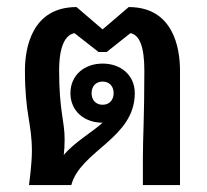

<svg xmlns="http://www.w3.org/2000/svg" viewBox="-20 -532 594 552"><path d="M390.8 0H497.5V-329.2C497.5 -394.2 478.3 -511.7 350 -511.7L275 -447.5L200 -511.7C71.7 -511.7 51.7 -394.2 51.7 -329.2C51.7 -202.5 71.7 -179.2 71.7 -97.5C71.7 -59.2 63.3 0 63.3 0H185C211.7 -99.2 367.5 -134.2 367.5 -264.2C367.5 -315.8 327.5 -349.2 275 -349.2C222.5 -349.2 182.5 -315.8 182.5 -264.2C182.5 -212.5 222.5 -179.2 275 -179.2C242.5 -150 197.5 -125.8 163.3 -86.7C165 -100 165.8 -115.8 165.8 -131.7C165.8 -185 150 -212.5 150 -329.2C150 -400.8 168.3 -431.7 194.2 -436.7L263.3 -382.5H275H286.7L355 -436.7C380 -431.7 395 -400.8 395 -329.2C395 -195.8 390.8 -135 390.8 -79.2ZM275 -297.5C295 -297.5 306.7 -283.3 306.7 -264.2C306.7 -245 295 -230.8 275 -230.8C255 -230.8 243.3 -245 243.3 -264.2C243.3 -283.3 255 -297.5 275 -297.5Z"/></svg>

Font: Boon SemiBold
Style: Regular
Weight: 600
Designer: Sungsit Sawaiwan
Foundry: FontUni
Version: Version 2.0